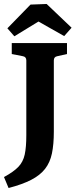

<svg xmlns="http://www.w3.org/2000/svg" viewBox="-28 -789 384 963"><path d="M259 -507Q242 -504 242 -486V-128Q242 -65 232.5 -19.5Q223 26 198 58Q173 90 128.5 113Q84 136 15 154L-8 99Q40 73 64 48Q88 23 96 -14Q104 -51 104 -111V-486Q104 -504 87 -507L31 -518V-573H308V-518ZM9 -647 125 -766 206 -769 331 -650 294 -608 165 -681 44 -607Z"/></svg>

Font: Rasa
Style: Bold
Weight: 700
Designer: Anna Giedrys (Yrsa+Rasa design), David Brezina (Yrsa art-direction, Rasa art-direction, design)
Foundry: Rosetta Type Foundry
Version: Version 2.004